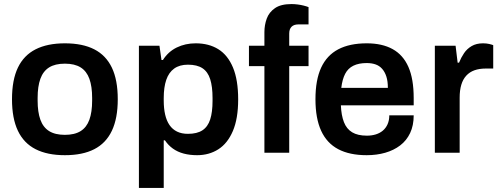

<svg xmlns="http://www.w3.org/2000/svg" viewBox="-20 -751 2455 944"><path d="M299 12Q213 12 155 -17.5Q97 -47 68 -108Q39 -169 39 -263Q39 -358 68 -418.5Q97 -479 155 -508.5Q213 -538 299 -538Q386 -538 443.5 -508.5Q501 -479 530 -418.5Q559 -358 559 -263Q559 -169 530 -108Q501 -47 443.5 -17.5Q386 12 299 12ZM299 -88Q347 -88 376.5 -106.5Q406 -125 419.5 -162.5Q433 -200 433 -256V-270Q433 -326 419.5 -363.5Q406 -401 376.5 -419.5Q347 -438 299 -438Q251 -438 221.5 -419.5Q192 -401 178.5 -363.5Q165 -326 165 -270V-256Q165 -200 178.5 -162.5Q192 -125 221.5 -106.5Q251 -88 299 -88Z M663 173V-526H764L774 -456H781Q807 -497 849 -517.5Q891 -538 942 -538Q1007 -538 1053.5 -509Q1100 -480 1125.5 -419Q1151 -358 1151 -262Q1151 -168 1125 -107Q1099 -46 1053.5 -17Q1008 12 949 12Q913 12 883 4Q853 -4 830 -20.5Q807 -37 791 -61H785V173ZM904 -93Q949 -93 975.5 -110.5Q1002 -128 1013.5 -164Q1025 -200 1025 -255V-269Q1025 -325 1013.5 -361.5Q1002 -398 975.5 -415.5Q949 -433 904 -433Q863 -433 836.5 -414Q810 -395 797.5 -358.5Q785 -322 785 -269V-257Q785 -218 792 -187.5Q799 -157 813.5 -136Q828 -115 850.5 -104Q873 -93 904 -93Z M1280 0V-426H1204V-526H1280V-593Q1280 -628 1291.5 -659.5Q1303 -691 1332 -711Q1361 -731 1413 -731Q1428 -731 1443.5 -729Q1459 -727 1473 -723.5Q1487 -720 1497 -716V-631H1447Q1425 -631 1413.5 -619.5Q1402 -608 1402 -586V-526H1497V-426H1402V0Z M1783 12Q1699 12 1643 -17.5Q1587 -47 1559 -108Q1531 -169 1531 -263Q1531 -358 1559 -418.5Q1587 -479 1643 -508.5Q1699 -538 1783 -538Q1859 -538 1910.5 -509.5Q1962 -481 1988 -422Q2014 -363 2014 -269V-233H1656Q1658 -184 1671 -150.5Q1684 -117 1711.5 -100.5Q1739 -84 1784 -84Q1807 -84 1827 -90Q1847 -96 1862 -108.5Q1877 -121 1885.5 -140Q1894 -159 1894 -184H2014Q2014 -134 1996.5 -97Q1979 -60 1947.5 -36Q1916 -12 1874 0Q1832 12 1783 12ZM1658 -319H1887Q1887 -352 1879.5 -375Q1872 -398 1858.5 -413Q1845 -428 1826 -434.5Q1807 -441 1783 -441Q1744 -441 1717.5 -428Q1691 -415 1677 -388Q1663 -361 1658 -319Z M2118 0V-526H2220L2230 -443H2237Q2247 -468 2261.5 -489.5Q2276 -511 2299 -524.5Q2322 -538 2355 -538Q2371 -538 2384.5 -535Q2398 -532 2405 -529V-414H2368Q2337 -414 2313 -405.5Q2289 -397 2272.5 -379Q2256 -361 2248 -334Q2240 -307 2240 -271V0Z"/></svg>

Font: Archivo SemiBold
Style: Regular
Weight: 600
Designer: Hector Gatti
Foundry: Omnibus-Type
Version: Version 2.001